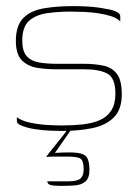

<svg xmlns="http://www.w3.org/2000/svg" viewBox="-20 -424 450 629"><path d="M182 5Q169 5 144.5 4Q120 3 93.5 -1Q67 -5 47 -14Q41 -17 38.5 -19.5Q36 -22 35.5 -27Q35 -32 35 -40Q51 -28 79.5 -22Q108 -16 137 -14.5Q166 -13 182 -13Q219 -13 251 -16.5Q283 -20 307 -30.5Q331 -41 344.5 -62Q358 -83 358 -117Q358 -169 331.5 -183Q305 -197 258 -197H165Q134 -197 103.5 -201.5Q73 -206 52.5 -225.5Q32 -245 32 -290Q32 -340 56 -364.5Q80 -389 122.5 -396.5Q165 -404 220 -404Q240 -404 268.5 -402.5Q297 -401 327 -395Q341 -393 351.5 -389.5Q362 -386 368 -381.5Q374 -377 374 -370V-354Q363 -365 344 -371Q325 -377 302 -380.5Q279 -384 255 -385Q231 -386 210 -386Q172 -386 135.5 -381Q99 -376 76 -356.5Q53 -337 53 -291Q53 -256 67.5 -240Q82 -224 107.5 -219.5Q133 -215 166 -215H254Q290 -215 318.5 -209Q347 -203 363 -182Q379 -161 379 -115Q379 -65 352.5 -39Q326 -13 281.5 -4Q237 5 182 5ZM179 185Q156 185 145.5 182Q135 179 135 170Q140 170 159 170Q178 170 204 170Q234 170 244 160.5Q254 151 254 132Q254 105 245.5 97Q237 89 200 89H170Q164 89 156.5 89Q149 89 142.5 89.5Q136 90 131 90Q133 87 142.5 75Q152 63 164.5 47.5Q177 32 188 18Q199 4 203 -2H215L160 77Q207 74 231.5 76.5Q256 79 264.5 91.5Q273 104 273 132Q273 160 259.5 171Q246 182 224.5 183.5Q203 185 179 185Z"/></svg>

Font: Genos Thin Thin
Style: Regular
Weight: 250
Version: Version 1.010